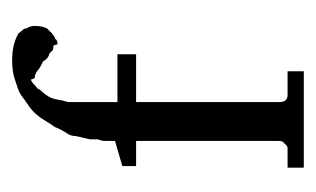

<svg xmlns="http://www.w3.org/2000/svg" viewBox="-122 -398 520 316"><g transform="rotate(-90 138.0 -240.0)"><path d="M249.3 -456Q253.3 -450.7 253.3 -442.7Q253.3 -430.7 249.3 -422.7L241.3 -414.7Q234.7 -409.3 232 -409.3Q230.7 -405.3 222.7 -405.3V-408Q221.3 -409.3 221.3 -412Q214.7 -412 213.3 -413.3L208 -418.7Q200 -420 194.7 -429.3Q185.3 -433.3 180 -438Q174.7 -442.7 168 -442.7Q165.3 -446.7 165.3 -448V-449.3Q161.3 -448 158 -444.7Q154.7 -441.3 150.7 -438.7Q148 -433.3 144 -429.3Q140 -425.3 136.7 -419.3Q133.3 -413.3 132 -404.7Q130.7 -396 128 -388V-306.7H206.7V-276H128V-40Q128 -26.7 140 -26.7H178.7V0H20V-26.7H52Q56 -26.7 60 -32Q64 -34.7 64 -40V-276H22.7V-298.7L64 -310.7V-326.7Q64 -333.3 66.7 -338.7Q66.7 -345.3 66.7 -352L72 -374.7Q72 -381.3 74.7 -386.7Q84 -401.3 86.7 -409.3Q93.3 -418.7 98 -426.7Q102.7 -434.7 108.7 -441.3Q114.7 -448 122.7 -453.3Q130.7 -458.7 136.7 -463.3Q142.7 -468 150.7 -470.7Q158.7 -473.3 166.7 -476Q178.7 -480 197.3 -480Q224 -480 241.3 -469.3Q244 -465.3 246.7 -462.7Q249.3 -460 249.3 -456Z"/></g></svg>

Font: Peddana
Style: Regular
Weight: 400
Designer: Appaji Ambarisha Darbha
Foundry: Appaji Ambarisha Darbha
Version: Version 1.0.4; ttfautohint (v1.2.25-373a) -l 7 -r 28 -G 50 -